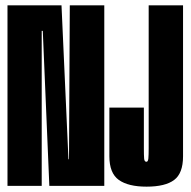

<svg xmlns="http://www.w3.org/2000/svg" viewBox="-20 -695 714 718"><path d="M8 0H136V-579.5H140L164.5 0H370V-675H241L238 -99.5H236L210 -675H8ZM528 3Q598 3 631.2 -22Q664.5 -47 664.5 -110.5V-675H536V-141.5Q536 -114.5 534.8 -102.2Q533.5 -90 527.5 -90Q520 -90 519 -102Q518 -114 518 -140.5V-292.5H389V-110.5Q389 -47.5 424.2 -22.2Q459.5 3 528 3Z"/></svg>

Font: Anybody UltraCondensed
Style: Bold
Weight: 700
Width: 1
Version: Version 1.113;gftools[0.9.25]